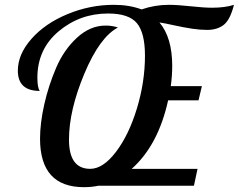

<svg xmlns="http://www.w3.org/2000/svg" viewBox="-20 -770 990 796"><path d="M54 -477Q54 -545 110.5 -609Q167 -673 260 -711.5Q353 -750 452 -750Q516 -750 567 -731Q622 -750 680 -750Q715 -750 770.5 -744Q826 -738 859 -738Q913 -738 950 -750Q934 -687 907 -666.5Q880 -646 839 -646Q810 -646 776.5 -651Q743 -656 702 -665Q661 -674 641 -677Q694 -614 694 -497Q694 -456 688 -413H817L803 -354H677Q636 -168 526 -70H799L784 0H388Q360 6 328 6Q146 6 146 -195Q146 -259 163.5 -337Q181 -415 213 -489.5Q245 -564 299.5 -614Q354 -664 418 -664Q445 -664 469 -656Q393 -616 329.5 -464Q266 -312 266 -191Q266 -70 354 -70Q407 -70 460.5 -140Q514 -210 547.5 -320Q581 -430 581 -539Q581 -634 547.5 -674Q514 -714 428 -714Q311 -714 223 -640Q135 -566 135 -448Q135 -406 145 -393Q54 -393 54 -477Z"/></svg>

Font: Lobster Two
Style: Italic
Weight: 400
Designer: Pablo Impallari
Foundry: Pablo Impallari. www.impallari.com
Version: Version 1.006